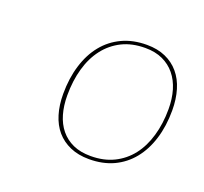

<svg xmlns="http://www.w3.org/2000/svg" viewBox="-66 -781 469 442"><g transform="rotate(20 169.0 -559.5)"><path d="M226 -706Q252 -706 271.8 -697.2Q291.5 -688.5 305 -672.5Q318.5 -656.5 325.2 -634Q332 -611.5 332 -584Q332 -545.5 322.2 -514Q312.5 -482.5 294.2 -460Q276 -437.5 249.8 -425.2Q223.5 -413 190 -413Q163.5 -413 143.5 -421.8Q123.5 -430.5 110 -446.2Q96.5 -462 89.8 -484.2Q83 -506.5 83 -534Q83 -572.5 92.8 -604.2Q102.5 -636 120.8 -658.5Q139 -681 165.5 -693.5Q192 -706 226 -706ZM191 -421Q223 -421 247.5 -433Q272 -445 288.8 -466.5Q305.5 -488 314.2 -518Q323 -548 323 -584Q323 -609 316.8 -630Q310.5 -651 298.2 -666Q286 -681 267.8 -689.5Q249.5 -698 225 -698Q192.5 -698 168 -685.8Q143.5 -673.5 126.8 -651.8Q110 -630 101.5 -600Q93 -570 93 -534Q93 -509 99 -488.2Q105 -467.5 117.2 -452.5Q129.5 -437.5 147.8 -429.2Q166 -421 191 -421Z"/></g></svg>

Font: Lato Hairline
Style: Italic
Weight: 250
Italic angle: -7°
Designer: Lukasz Dziedzic
Foundry: Lukasz Dziedzic
Version: Version 1.104; Western+Polish opensource